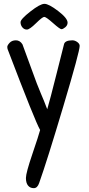

<svg xmlns="http://www.w3.org/2000/svg" viewBox="-20 -672 463 1000"><path d="M332 -554Q332 -540 320 -530Q308 -520 300 -520Q292 -520 256 -552Q220 -584 210.5 -584Q201 -584 167.5 -551Q134 -518 120 -518Q106 -518 96.5 -529.5Q87 -541 87 -556.5Q87 -572 138 -612Q189 -652 211.5 -652Q234 -652 283 -614.5Q332 -577 332 -554ZM357 -462Q370 -462 382.5 -453Q395 -444 395 -433Q395 -404 310 -119Q225 166 184 281Q175 308 156 308Q137 308 126 294.5Q115 281 115 255Q115 229 148.5 130.5Q182 32 189 5Q164 -37 20 -415Q18 -420 18 -428Q18 -436 30 -449Q42 -462 63 -462Q84 -462 97 -441Q111 -405 143 -315.5Q175 -226 192.5 -186Q210 -146 226 -103Q240 -150 274 -285.5Q308 -421 313 -440Q317 -462 357 -462Z"/></svg>

Font: Patrick Hand
Style: Regular
Weight: 400
Designer: Patrick Wagesreiter
Foundry: Patrick Wagesreiter
Version: Version 1.003;PS 001.003;hotconv 1.0.70;makeotf.lib2.5.58329